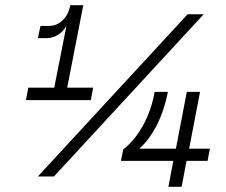

<svg xmlns="http://www.w3.org/2000/svg" viewBox="-20 -720 870 740"><path d="M80 -334H330L339 -382H239L301 -700H251C243 -656 213 -620 168 -620H136L126 -573H158C194 -573 219 -592 236 -620L189 -382H89ZM126 -40H188L765 -665H703ZM455 -144 446 -100H648L629 0H680L699 -100H780L789 -147H709L751 -366H700L658 -147H517C568 -192 609 -271 627 -366H576C560 -273 515 -191 455 -144Z"/></svg>

Font: Uncut Sans Book Italic
Style: Regular
Weight: 350
Italic angle: -11°
Designer: Kasper Nordkvist
Foundry: UNCUT.wtf
Version: Version 1.304;Glyphs 3.2 (3246)